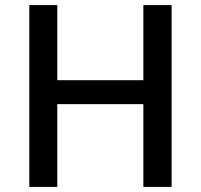

<svg xmlns="http://www.w3.org/2000/svg" viewBox="-20 -734 789 754"><path d="M654 0H543V-325H205V0H95V-714H205V-419H543V-714H654Z"/></svg>

Font: Noto Sans Thaana Medium
Style: Regular
Weight: 500
Designer: David Williams
Foundry: Google Inc.
Version: Version 3.001; ttfautohint (v1.8.4.7-5d5b)